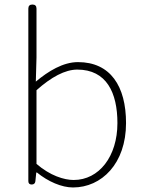

<svg xmlns="http://www.w3.org/2000/svg" viewBox="-20 -814 633 847"><path d="M105 -198V-15C105 -5 110 0 120 0C129 0 135 -5 136 -14L140 -53H143C192 -13 252 13 302 13C428 13 536 -92 536 -271C536 -434 467 -540 324 -540C258 -540 193 -500 138 -454L141 -560V-776C141 -788 135 -794 123 -794C111 -794 105 -788 105 -776V-397ZM141 -334V-416C206 -474 267 -507 321 -507C450 -507 498 -405 498 -271C498 -124 417 -20 305 -20C263 -20 201 -39 141 -91V-253Z"/></svg>

Font: GenSenRounded2 TW EL
Style: Regular
Weight: 250
Version: Version 2.100;PS 2.1;hotconv 16.6.51;makeotf.lib2.5.65220 DE